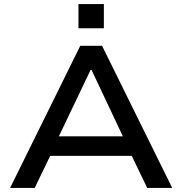

<svg xmlns="http://www.w3.org/2000/svg" viewBox="-20 -932 904 952"><path d="M30 0 378 -705H486L834 0H710L614 -199L670 -159H192L248 -199L152 0ZM429 -585 260 -231 230 -256H632L601 -231L434 -585ZM369 -792V-912H495V-792Z"/></svg>

Font: Nunito Sans 7pt SemiExpanded SemiBold
Style: Regular
Weight: 600
Width: 6
Designer: Vernon Adams
Foundry: Vernon Adams
Version: Version 3.101;gftools[0.9.27]